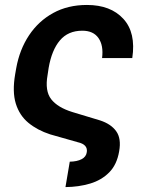

<svg xmlns="http://www.w3.org/2000/svg" viewBox="-20 -573 604 786"><path d="M248 192.9 265.6 88.9Q295.4 88.4 314.2 78.6Q333 68.8 335.4 49.3Q339.8 18.6 298.8 9.3L185.5 -22.9Q132.8 -40 96.2 -70.3Q59.6 -100.6 44.7 -148.9Q29.8 -197.3 42 -268.6L46.4 -293.9Q60.1 -370.1 98.9 -428.5Q137.7 -486.8 197.8 -519.8Q257.8 -552.7 335.9 -552.7Q433.1 -552.7 485.1 -495.8Q537.1 -439 521.5 -335.4H397.9Q404.3 -386.7 383.3 -417Q362.3 -447.3 316.9 -447.3Q258.8 -447.3 225.3 -407.7Q191.9 -368.2 179.2 -295.4L174.8 -266.1Q163.1 -200.7 189.7 -166.7Q216.3 -132.8 276.4 -114.3L389.6 -80.1Q434.6 -65.4 455.8 -35.6Q477.1 -5.9 467.8 46.4Q458.5 101.1 427 132.8Q395.5 164.6 348.9 178.5Q302.2 192.4 248 192.9Z"/></svg>

Font: Inter Semi Bold
Style: Italic
Weight: 600
Italic angle: -9.39999°
Designer: Rasmus Andersson
Foundry: rsms
Version: Version 4.000;git-3c8e0fc